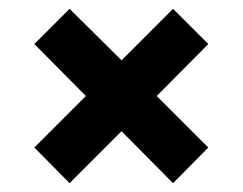

<svg xmlns="http://www.w3.org/2000/svg" viewBox="-20 -545 551 436"><path d="M453 -445 336 -327 453 -210 373 -129 256 -247 138 -129 58 -210 175 -327 58 -445 138 -525 256 -408 373 -525Z"/></svg>

Font: Montserrat V1
Style: Bold
Weight: 700
Designer: Julieta Ulanovsky
Foundry: Julieta Ulanovsky
Version: Version 6.001